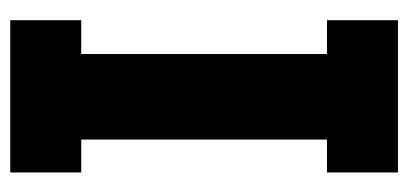

<svg xmlns="http://www.w3.org/2000/svg" viewBox="-244 -568 846 399"><g transform="rotate(90 179.5 -369.0)"><path d="M22.5 33.2V-114.3H92.8V-625H22.5V-772.5H338.9V-625H270.5V-114.3H338.9V33.2Z"/></g></svg>

Font: GenEi M Gothic v2 Heavy
Style: Regular
Weight: 800
Version: Version 2.0